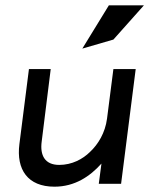

<svg xmlns="http://www.w3.org/2000/svg" viewBox="-20 -692 562 723"><path d="M407 -543 522 -672H390L290 -509ZM53 -149C41 -54 84 11 185 11C262 11 319 -28 362 -76L352 0H436L491 -432H407L383 -245C376 -192 350 -149 319 -120C292 -93 251 -71 203 -71C149 -71 130 -107 137 -159L171 -432H89Z"/></svg>

Font: Charger
Style: BdIt
Weight: 400
Designer: Jasper
Foundry: Cannot Into Space Fonts
Version: Version 0.98